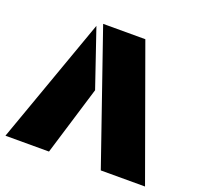

<svg xmlns="http://www.w3.org/2000/svg" viewBox="-128 -773 926 898"><g transform="rotate(20 334.5 -324.0)"><path d="M461.9 0 237.8 -647.9H447.8L682.1 0ZM-12.7 0 211.4 -628.4 308.6 -343.3 204.1 0Z"/></g></svg>

Font: Black Ops One
Style: Regular
Weight: 400
Designer: James Grieshaber, Eben Sorkin
Foundry: Sorkin Type Co.
Version: Version 1.004; ttfautohint (v1.8.4.7-5d5b)